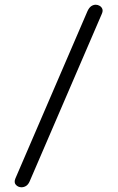

<svg xmlns="http://www.w3.org/2000/svg" viewBox="-20 -792 497 812"><path d="M410 -732 105 -24Q99 -11 90 -5.5Q81 0 71 0Q57 0 47.5 -10Q38 -20 45 -37L350 -745Q357 -760 366 -766Q375 -772 385 -772Q394 -772 402 -767Q410 -762 413 -753.5Q416 -745 410 -732Z"/></svg>

Font: Edu QLD Beginner
Style: Regular
Weight: 400
Designer: Tina and Corey Anderson
Foundry: Google for Education
Version: Version 1.003